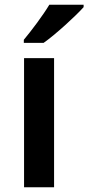

<svg xmlns="http://www.w3.org/2000/svg" viewBox="-20 -786 371 806"><path d="M331 -756V-766H187C160 -721 111 -656 80 -619V-606H163C213 -641 298 -719 331 -756ZM207 0V-542H81V0Z"/></svg>

Font: Noto Sans Bengali SemiBold
Style: Regular
Weight: 600
Designer: Jelle Bosma - Monotype Design Team
Foundry: Monotype Imaging Inc.
Version: Version 2.003